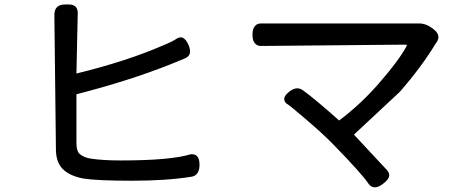

<svg xmlns="http://www.w3.org/2000/svg" viewBox="-20 -764 2040 850"><path d="M286.1 -744.1Q304.7 -744.1 314.5 -734.4Q324.2 -724.6 324.2 -707L318.4 -438.5Q542 -493.2 703.1 -563.5Q748 -582 761.7 -592.8Q761.7 -592.8 762.7 -592.8Q771.5 -598.6 780.8 -598.6Q790 -598.6 798.8 -589.8Q807.6 -581.1 814.5 -565.4Q821.3 -549.8 821.3 -536.1Q821.3 -515.6 799.8 -505.9Q742.2 -482.4 735.4 -479.5Q550.8 -406.2 318.4 -346.7V-130.9Q318.4 -96.7 331.1 -84Q349.6 -66.4 383.8 -61.5Q434.6 -53.7 515.6 -53.7Q735.4 -53.7 824.2 -81.1Q828.1 -81.1 831.1 -81.1Q843.8 -81.1 851.6 -73.2Q863.3 -62.5 863.3 -34.2Q863.3 -5.9 849.6 7.8Q840.8 16.6 826.2 18.6Q716.8 36.1 564 36.1Q411.1 36.1 349.6 26.4Q289.1 15.6 256.8 -16.6Q227.5 -46.9 227.5 -104.5Q227.5 -106.4 227.5 -108.4L220.7 -697.3Q220.7 -720.7 232.4 -732.4Q244.1 -744.1 267.6 -744.1Z M1835 -660.2Q1869.1 -660.2 1900.4 -633.8Q1920.9 -618.2 1920.9 -599.6Q1920.9 -585.9 1908.2 -570.3Q1846.7 -468.8 1752 -359.4Q1752 -359.4 1546.9 -168L1693.4 -10.7Q1703.1 0 1703.1 11.7Q1703.1 29.3 1676.8 48.8Q1656.2 65.4 1639.6 65.4Q1624 65.4 1613.3 51.8Q1581.1 3.9 1454.1 -126Q1410.2 -170.9 1337.9 -232.9Q1265.6 -294.9 1252.9 -302.7Q1250 -303.7 1246.1 -307.6Q1238.3 -316.4 1238.3 -326.2Q1238.3 -339.8 1258.3 -356.4Q1278.3 -373 1295.9 -373Q1309.6 -373 1322.3 -363.3Q1373 -327.1 1481.4 -230.5Q1581.1 -305.7 1662.1 -400.4Q1746.1 -497.1 1779.3 -558.6Q1779.3 -559.6 1780.3 -561.5Q1781.2 -563.5 1781.2 -565.4Q1780.3 -566.4 1774.4 -566.4L1135.7 -560.5Q1119.1 -560.5 1110.4 -570.3Q1097.7 -582 1097.7 -610.4Q1097.7 -638.7 1110.4 -650.4Q1119.1 -660.2 1135.7 -660.2H1833Q1834 -660.2 1835 -660.2Z"/></svg>

Font: TaiwanPearl
Style: Regular
Weight: 400
Version: Version 2.102